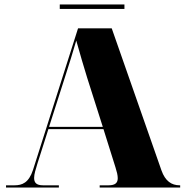

<svg xmlns="http://www.w3.org/2000/svg" viewBox="-20 -841 828 861"><path d="M248 -801H538V-821H248ZM7 0H244V-10H173C143 -10 133 -22 133 -43C133 -60 140 -82 148 -108L197 -262H444L498 -90C504 -71 508 -55 508 -42C508 -22 498 -10 467 -10H427V0H788V-10H786C749 -10 721 -29 704 -77L481 -714H330L128 -79C109 -21 79 -10 45 -10H7ZM200 -272 271 -494C289 -550 308 -610 322 -659C337 -605 359 -530 371 -492L441 -272Z"/></svg>

Font: Noto Serif Display Black
Style: Regular
Weight: 900
Designer: Monotype Design Team
Foundry: Monotype Imaging Inc.
Version: Version 2.009